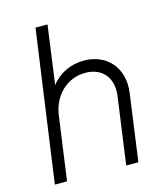

<svg xmlns="http://www.w3.org/2000/svg" viewBox="-113 -843 798 928"><g transform="rotate(-15 286.5 -378.5)"><path d="M46 0H107L151 -318C164 -414 235 -484 327 -484C409 -484 463 -428 449 -332L403 0H464L510 -335C527 -460 448 -543 336 -543C270 -543 209 -514 172 -464L212 -757H152Z"/></g></svg>

Font: Mluvka Light
Style: Italic
Weight: 300
Italic angle: -8°
Designer: Modified by Jiří Krblich, Original typeface by Gumpita Rahayu
Foundry: Gumpita Rahayu & Jiří Krblich
Version: Version 2.000;Glyphs 3.1.1 (3134)